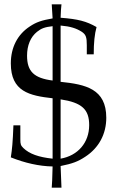

<svg xmlns="http://www.w3.org/2000/svg" viewBox="-20 -751 539 887"><path d="M260 -373V-633C306 -629 333 -620 358 -604C377 -591 381 -579 381 -542V-500H413C413 -554 417 -593 426 -626C379 -653 340 -663 260 -669C261 -700 262 -712 264 -731H219L223 -666C172 -657 148 -649 118 -629C61 -592 30 -532 30 -458C30 -328 116 -309 223 -297V-18C158 -25 116 -40 88 -67C76 -79 74 -84 74 -108V-172H42C39 -93 36 -63 30 -24C95 2 161 17 223 18C221 82 221 95 219 116H264L260 16C315 5 341 -5 374 -27C437 -68 471 -132 471 -207C471 -341 375 -361 260 -373ZM260 -292C358 -277 392 -246 392 -173C392 -92 340 -32 260 -18ZM223 -379C137 -390 105 -421 105 -494C105 -541 121 -580 151 -604C171 -620 187 -626 223 -630Z"/></svg>

Font: Asana Math
Style: Regular
Weight: 400
Version: Version 000.958